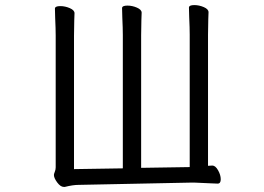

<svg xmlns="http://www.w3.org/2000/svg" viewBox="-20 -728 1040 755"><path d="M235 7H231Q218 7 205 -10.5Q192 -28 192 -40Q192 -44 195.5 -52.5Q199 -61 199 -70V-588Q199 -614 197 -656L196 -694Q196 -704 217 -704Q236 -704 254.5 -696Q273 -688 273 -676Q273 -660 272 -648L271 -587V-63L463 -66V-590Q463 -616 461 -658L460 -696Q460 -706 481 -706Q500 -706 518.5 -698Q537 -690 537 -678Q537 -662 536 -650L535 -589V-68L726 -71V-592Q726 -618 724 -660L723 -698Q723 -708 744 -708Q763 -708 781.5 -700Q800 -692 800 -680Q800 -664 799 -652L798 -591V-76Q805 -77 815 -77Q827 -77 837.5 -58.5Q848 -40 848 -23Q848 -6 836 -6L811 -7Q754 -10 744 -10H733L289 -1Q267 -1 235 7Z"/></svg>

Font: Iansui
Style: Regular
Weight: 400
Designer: But Ko / Fontworks Inc.
Foundry: zi-hi.com / Fontworks Inc.
Version: Version 1.002